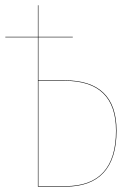

<svg xmlns="http://www.w3.org/2000/svg" viewBox="-20 -700 507 720"><path d="M222.2 -398.9Q417 -398.9 417 -210Q417 -105.5 368.7 -52.7Q320.3 0 225.1 0H122.1V-560.1H0V-562H122.1V-680.2H124V-562H252.9V-560.1H124V-398.9ZM225.1 -2Q415 -2 415 -210Q415 -397 222.2 -397H124V-2Z"/></svg>

Font: Fira Sans Compressed Two
Style: Regular
Weight: 100
Width: 1
Designer: Carrois Corporate & Edenspiekermann AG
Foundry: Carrois Corporate GbR & Edenspiekermann AG
Version: Version 4.203;PS 004.203;hotconv 1.0.88;makeotf.lib2.5.64775